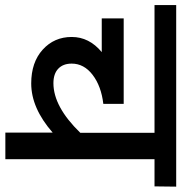

<svg xmlns="http://www.w3.org/2000/svg" viewBox="-20 -694 694 735"><g transform="rotate(90 327.5 -327.0)"><path d="M675 -654 674 -571H570V0H468V-181Q374 -99 280 -99Q199 -99 150.5 -143Q102 -187 102 -254Q102 -321 160 -369H31V-453H358V-375Q290 -367 247 -334Q204 -301 204 -254Q204 -221 223.5 -202.5Q243 -184 279 -184Q369 -184 469 -287V-571H-20V-654Z"/></g></svg>

Font: Martel Sans DemiBold
Style: Regular
Weight: 600
Designer: Dan Reynolds and Mathieu Réguer
Foundry: Dan Reynolds and Mathieu Réguer
Version: Version 1.001;PS 001.001;hotconv 1.0.70;makeotf.lib2.5.58329